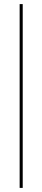

<svg xmlns="http://www.w3.org/2000/svg" viewBox="-20 -750 207 938"><path d="M91 168H76V-730H91Z"/></svg>

Font: Work Sans Hairline
Style: Regular
Weight: 400
Designer: Wei Huang
Foundry: Wei Huang
Version: Version 1.032